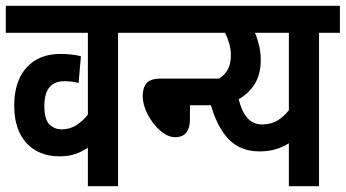

<svg xmlns="http://www.w3.org/2000/svg" viewBox="-20 -642 1192 662"><path d="M459 -529H387V0H283V-133Q263 -119 239.5 -111Q216 -103 186 -103Q113 -103 71 -149Q29 -195 29 -278Q29 -362 71.5 -409Q114 -456 188 -456Q209 -456 227 -454Q245 -452 259 -448L251 -356Q228 -362 202 -362Q133 -362 133 -277Q133 -230 150.5 -213Q168 -196 192 -196Q221 -196 243.5 -210.5Q266 -225 283 -247V-529H0V-622H459Z M447 -622H736V-529H447ZM635 -279V-232Q635 -169 584 -169Q558 -169 532 -192Q506 -215 489 -248Q472 -281 472 -311Q472 -339 485 -355Q498 -371 535 -371H740V-279Z M1152 -622V-529H1080V0H976V-148Q955 -135 931 -127.5Q907 -120 874 -120Q796 -120 752 -181.5Q708 -243 692 -352Q735 -365 755.5 -388Q776 -411 776 -452Q776 -473 770 -493Q764 -513 756 -529H669V-622ZM803 -300Q824 -213 883 -213Q914 -213 936 -226Q958 -239 976 -262V-529H859Q868 -508 873.5 -484.5Q879 -461 879 -436Q879 -385 858 -352Q837 -319 803 -300Z"/></svg>

Font: Noto Sans ExtraCondensed SemiBold
Style: Regular
Weight: 600
Width: 2
Designer: Monotype Design Team
Foundry: Monotype Imaging Inc.
Version: Version 2.013; ttfautohint (v1.8.4.7-5d5b)